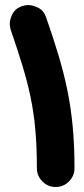

<svg xmlns="http://www.w3.org/2000/svg" viewBox="-20 -666 333 760"><path d="M68.4 -642.1C49.3 -635.7 36.6 -625 29.3 -610.4C22 -595.7 18.6 -583 18.6 -571.8C18.6 -564 20 -556.2 22.5 -547.9C93.3 -340.3 126 -230.5 126 0C126 20 133.3 37.6 147.9 52.2C162.6 66.9 180.2 74.2 200.2 74.2C220.7 74.2 238.3 66.9 252.9 52.2C267.6 37.6 274.9 20 274.9 0C274.9 -245.6 235.4 -386.7 163.1 -595.7C156.7 -614.7 146 -627.9 131.3 -635.3C116.2 -642.6 103.5 -646 92.3 -646C84.5 -646 76.7 -644.5 68.4 -642.1Z"/></svg>

Font: Mikhak ExtraBold
Style: Regular
Weight: 800
Designer: Amin Abedi
Version: Version 3.2